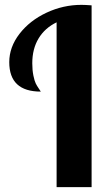

<svg xmlns="http://www.w3.org/2000/svg" viewBox="-20 -770 443 790"><path d="M356.9 -748V0H212.9V-678.2Q164.6 -654.8 138.7 -611.8Q112.8 -568.8 112.8 -509.8Q112.8 -481.4 117.4 -459Q122.1 -436.5 127 -426.8Q131.8 -417 139.4 -406Q147 -395 147.9 -393.1Q18.1 -393.1 18.1 -514.2Q18.1 -576.2 60.3 -630.9Q102.5 -685.5 171.4 -717.8Q240.2 -750 314.9 -750Q330.6 -750 356.9 -748Z"/></svg>

Font: Lobster Two
Style: Bold
Weight: 700
Designer: Pablo Impallari
Foundry: Pablo Impallari. www.impallari.com
Version: Version 1.006